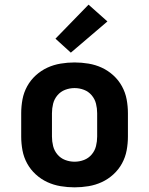

<svg xmlns="http://www.w3.org/2000/svg" viewBox="-20 -796 640 824"><path d="M300 8Q270 8 240 3Q210 -2 183 -14.5Q156 -27 133.5 -47.5Q111 -68 96.5 -94.5Q82 -121 76.5 -150.5Q71 -180 71 -210V-310Q71 -340 76.5 -369.5Q82 -399 96.5 -425.5Q111 -452 133.5 -472.5Q156 -493 183 -505.5Q210 -518 240 -523Q270 -528 300 -528Q330 -528 360 -523Q390 -518 417 -505.5Q444 -493 466.5 -472.5Q489 -452 503.5 -425.5Q518 -399 523.5 -369.5Q529 -340 529 -310V-210Q529 -180 523.5 -150.5Q518 -121 503.5 -94.5Q489 -68 466.5 -47.5Q444 -27 417 -14.5Q390 -2 360 3Q330 8 300 8ZM300 -102Q321 -102 340.5 -109.5Q360 -117 373.5 -133Q387 -149 392 -169Q397 -189 397 -210V-310Q397 -331 392 -351Q387 -371 373.5 -387Q360 -403 340.5 -410.5Q321 -418 300 -418Q279 -418 259.5 -410.5Q240 -403 226.5 -387Q213 -371 208 -351Q203 -331 203 -310V-210Q203 -189 208 -169Q213 -149 226.5 -133Q240 -117 259.5 -109.5Q279 -102 300 -102ZM284 -570 218 -630 360 -776 441 -704Z"/></svg>

Font: Iosevka Extrabold Extended
Style: Regular
Weight: 800
Width: 7
Monospace: yes
Designer: Belleve Invis
Foundry: Belleve Invis
Version: Version 32.5.0; ttfautohint (v1.8.4)